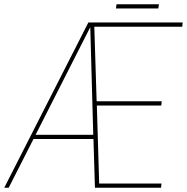

<svg xmlns="http://www.w3.org/2000/svg" viewBox="-39 -886 882 906"><path d="M711 -846ZM708 -846H508L511 -866H711ZM721 0H409L402 -230H119L2 0H-19L378 -780H823L821 -760H406L417 -408H724L722 -388H418L429 -20H723ZM401 -250 387 -758 129 -250Z"/></svg>

Font: Tanohe Sans Thin
Style: Italic
Weight: 100
Designer: Village Type and Design LLC & Cristiano Sobral
Foundry: Cooper Hewitt Smithsonian Design Museum
Version: Version 1.00;September 29, 2021;FontCreator 13.0.0.2655 64-b